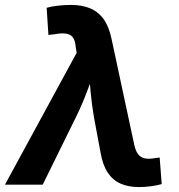

<svg xmlns="http://www.w3.org/2000/svg" viewBox="-52 -757 735 787"><path d="M-31.7 0 262.2 -540.5 258.3 -564.9Q256.3 -590.8 246.8 -603.5Q237.3 -616.2 219 -619.1Q200.7 -622.1 172.4 -616.7L146.5 -613.8L139.2 -725.1Q157.2 -730.5 184.6 -733.6Q211.9 -736.8 239.3 -736.8Q285.2 -736.8 318.6 -722.4Q352.1 -708 373.5 -677.5Q395 -647 405.3 -597.2L498 -165Q503.4 -138.7 514.2 -125Q524.9 -111.3 541.3 -107.9Q557.6 -104.5 580.1 -108.4L602.5 -111.3L610.8 -2.4Q594.2 2.4 569.1 6.1Q543.9 9.8 517.6 9.8Q473.6 9.8 441.7 -4.6Q409.7 -19 389.4 -49.8Q369.1 -80.6 360.4 -130.4L333 -276.9Q324.2 -329.1 319.3 -380.9Q314.5 -432.6 310.5 -488.3H346.2Q323.7 -432.6 304.2 -380.6Q284.7 -328.6 259.3 -276.9L123 0Z"/></svg>

Font: Inter 18pt
Style: Bold Italic
Weight: 700
Italic angle: -9.3988°
Designer: Rasmus Andersson
Foundry: rsms
Version: Version 4.001;git-66647c0bb